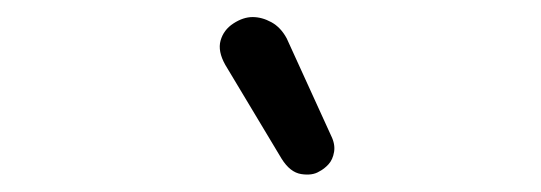

<svg xmlns="http://www.w3.org/2000/svg" viewBox="-20 -737 634 225"><path d="M310 -551 244 -661Q235 -677 238.5 -689.5Q242 -702 253.5 -709.5Q265 -717 276 -717Q287 -717 298 -711Q309 -705 316 -692L368 -578Q373 -568 371.5 -559Q370 -550 365 -544.5Q360 -539 354 -536Q346 -531 333 -533Q320 -535 310 -551Z"/></svg>

Font: Edu SA Beginner Medium
Style: Regular
Weight: 500
Version: Version 1.003